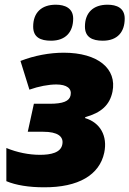

<svg xmlns="http://www.w3.org/2000/svg" viewBox="-20 -787 550 816"><path d="M417 -614C480 -614 510 -652 510 -708C510 -753 476 -767 437 -767C376 -767 341 -733 341 -674C341 -629 372 -614 417 -614ZM197 -614C260 -614 291 -652 291 -708C291 -753 255 -767 217 -767C156 -767 121 -733 121 -674C121 -629 151 -614 197 -614ZM166 9C314 10 403 -44 423 -138C438 -209 406 -266 342 -285V-289C410 -308 446 -340 458 -397C478 -495 396 -563 251 -563C191 -563 126 -551 67 -528L105 -406C144 -420 187 -428 219 -428C264 -428 286 -411 280 -382C275 -357 248 -346 191 -346H124L98 -227H164C225 -227 251 -207 245 -174C239 -138 196 -129 150 -129C103 -129 53 -139 7 -158V-17C47 0 103 9 166 9Z"/></svg>

Font: Noto Sans SemiCondensed Black
Style: Italic
Weight: 900
Width: 4
Italic angle: -12°
Designer: Monotype Design Team
Foundry: Monotype Imaging Inc.
Version: Version 2.013